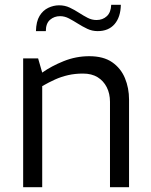

<svg xmlns="http://www.w3.org/2000/svg" viewBox="-20 -776 628 796"><path d="M76 0V-534H138L155 -475Q193 -502 244 -522.5Q295 -543 350 -543Q409 -543 445 -518Q481 -493 498 -452Q515 -411 515 -363V0H436V-354Q436 -388 422.5 -414.5Q409 -441 384.5 -456Q360 -471 324 -471Q291 -471 262.5 -464.5Q234 -458 208.5 -446.5Q183 -435 155 -419V0ZM129 -647Q130 -687 144 -710Q158 -733 180 -743.5Q202 -754 225 -754Q249 -754 269 -744.5Q289 -735 307.5 -723Q326 -711 343.5 -702Q361 -693 380 -693Q406 -693 423 -709Q440 -725 441 -756H481Q480 -705 455 -676Q430 -647 385 -647Q362 -647 342 -656.5Q322 -666 303 -678Q284 -690 266 -699.5Q248 -709 229 -709Q205 -709 187.5 -694Q170 -679 170 -647Z"/></svg>

Font: Exo Thin
Style: Regular
Weight: 400
Version: Version 2.000